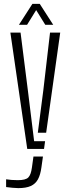

<svg xmlns="http://www.w3.org/2000/svg" viewBox="-20 -768 352 990"><path d="M120.5 0 33.5 -600H86L123.5 -303.5L156 -40H212.5L207 0ZM74 202Q62.5 202 44 200.2Q25.5 198.5 11.5 196.5V156.5Q24 158.5 39.8 159.8Q55.5 161 72 161Q112 161 125.8 147.2Q139.5 133.5 144.5 96.5L152.5 39H201.5L193.5 95.5Q188.5 133 175.8 156.5Q163 180 138.8 191Q114.5 202 74 202ZM175 -83.5 203.5 -303.5 238 -600H290.5L218 -83.5ZM77.5 -640 147 -748H185L254.5 -640H213.5L166.5 -716L119.5 -640Z"/></svg>

Font: Big Shoulders Stencil Text ExtraLight
Style: Regular
Weight: 250
Version: Version 2.001